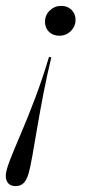

<svg xmlns="http://www.w3.org/2000/svg" viewBox="-48 -446 292 659"><path d="M120.2 -250.8 128.2 -249.2Q112.9 -186.3 101.2 -125.4Q89.5 -64.5 80.2 -10.5Q71 43.5 63.7 85.5Q56.5 127.4 49.2 152.4Q42.7 173.4 32.3 183.1Q21.8 192.7 5.6 192.7Q-11.3 192.7 -19.8 183.1Q-28.2 173.4 -28.2 157.3Q-28.2 140.3 -13.7 103.2Q0.8 66.1 23.8 12.5Q46.8 -41.1 72.2 -108.1Q97.6 -175 120.2 -250.8ZM162.1 -425.8Q183.9 -425.8 197.6 -412.1Q211.3 -398.4 211.3 -378.2Q211.3 -355.6 195.2 -339.5Q179 -323.4 155.6 -323.4Q133.9 -323.4 120.2 -336.7Q106.5 -350 106.5 -371Q106.5 -394.4 123 -410.1Q139.5 -425.8 162.1 -425.8Z"/></svg>

Font: Playfair 144pt Light
Style: Italic
Weight: 300
Italic angle: -15.6°
Designer: Claus Eggers Sørensen
Foundry: Claus Eggers Sørensen
Version: Version 2.001;gftools[0.9.30]